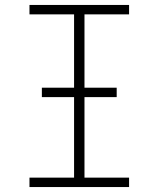

<svg xmlns="http://www.w3.org/2000/svg" viewBox="-20 -755 640 775"><path d="M99 0V-38H279V-697H99V-735H501V-697H321V-38H501V0ZM149 -363V-401H451V-363Z"/></svg>

Font: Iosevka Curly Slab XLtEx
Style: Regular
Weight: 200
Width: 7
Monospace: yes
Designer: Belleve Invis
Foundry: Belleve Invis
Version: Version 11.1.0; ttfautohint (v1.8.3)